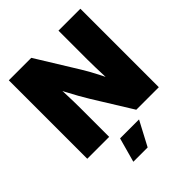

<svg xmlns="http://www.w3.org/2000/svg" viewBox="-257 -880 1259 1259"><g transform="rotate(-45 372.5 -250.5)"><path d="M41 0V-727.5H249.5L425.8 -441.9Q439.9 -419.4 458.3 -386.2Q476.6 -353 495.8 -314.7Q515.1 -276.4 532.7 -237.8L510.3 -193.8Q507.8 -233.4 505.9 -284.2Q503.9 -335 502.7 -382.8Q501.5 -430.7 501.5 -460.9V-727.5H704.6V0H495.6L331.1 -265.6Q313.5 -294.4 292 -332.3Q270.5 -370.1 247.1 -415.5Q223.6 -460.9 198.7 -510.7L234.4 -520Q238.3 -468.8 240.5 -419.2Q242.7 -369.6 243.4 -329.6Q244.1 -289.6 244.1 -265.6V0ZM240.7 227.5 287.6 57.6H463.4L373.5 227.5Z"/></g></svg>

Font: Inter 28pt Black
Style: Regular
Weight: 900
Designer: Rasmus Andersson
Foundry: rsms
Version: Version 4.001;git-66647c0bb